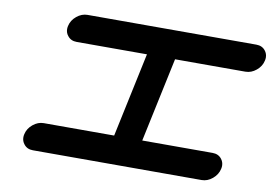

<svg xmlns="http://www.w3.org/2000/svg" viewBox="-76 -831 1352 953"><g transform="rotate(10 600.5 -354.5)"><path d="M1022.5 -142.1Q1051.8 -142.1 1067.9 -121.6Q1080.1 -106.4 1080.1 -86.9Q1080.1 -79.6 1078.1 -71.3Q1071.8 -42 1046.6 -21Q1021.5 0 992.2 0H141.6Q112.3 0 96.2 -21Q84 -36.1 84 -55.7Q84 -63 85.9 -71.3Q92.3 -100.6 117.4 -121.3Q142.6 -142.1 171.9 -142.1H526.4L616.7 -567.4H262.2Q232.9 -567.4 216.8 -588.4Q204.6 -603 204.6 -622.6Q204.6 -629.9 206.5 -638.2Q212.9 -667.5 238 -688.2Q263.2 -709 292.5 -709H1143.1Q1172.4 -709 1188.5 -688.5Q1200.7 -673.3 1200.7 -653.8Q1200.7 -646.5 1198.7 -638.2Q1192.4 -608.9 1167.2 -588.1Q1142.1 -567.4 1112.8 -567.4H758.3L668 -142.1Z"/></g></svg>

Font: Robtronika
Style: Italic
Weight: 400
Italic angle: -12°
Designer: GGBot
Version: 1.00